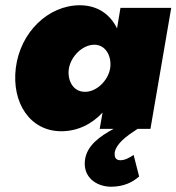

<svg xmlns="http://www.w3.org/2000/svg" viewBox="-20 -490 671 730"><path d="M40 -231C24 -98 95 9 213 9C275 9 329 -18 370 -62L359 0H412C360 28 310 63 303 119C295 183 345 219 401 220C452 220 485 202 509 181L488 99C474 109 452 121 435 119C418 118 415 105 416 90C423 55 460 28 503 0H552L631 -460H438L425 -382C399 -435 352 -470 283 -470C165 -470 57 -369 40 -231ZM242 -230C250 -276 294 -321 341 -320C383 -318 405 -276 399 -231C391 -182 345 -139 301 -141C256 -142 235 -187 242 -230Z"/></svg>

Font: Jost* Black
Style: Italic
Weight: 900
Italic angle: -10°
Version: Version 3.7